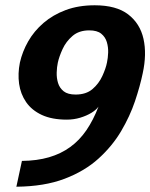

<svg xmlns="http://www.w3.org/2000/svg" viewBox="-20 -630 569 727"><path d="M520.3 -352Q510.3 -304 491.2 -247Q472 -190 438.7 -133.5Q405.3 -77 353 -29.5Q300.7 18 224.3 47Q148 76 42 77L63 -20.7Q120.3 -21.3 165.5 -34.5Q210.7 -47.7 245.8 -73.2Q281 -98.7 307.2 -137Q333.3 -175.3 353 -226.3Q344.3 -214 326.2 -202.8Q308 -191.7 283.7 -184.3Q259.3 -177 232.7 -177Q176.7 -177 138.3 -194.8Q100 -212.7 78.8 -243.5Q57.7 -274.3 52.3 -312.8Q47 -351.3 55.3 -393Q64.7 -434.7 86.8 -473.5Q109 -512.3 144.8 -543.2Q180.7 -574 229 -592Q277.3 -610 338.7 -610Q420.3 -610 465.3 -575.5Q510.3 -541 523.3 -483Q536.3 -425 520.3 -352ZM385 -393Q388.7 -409.7 389.5 -430.5Q390.3 -451.3 384.5 -470.7Q378.7 -490 363.2 -502.5Q347.7 -515 318 -515Q279 -515 254.5 -493.8Q230 -472.7 217 -444.3Q204 -416 199 -393Q195.3 -376.3 194.7 -355.5Q194 -334.7 199.8 -315.7Q205.7 -296.7 221.2 -284.3Q236.7 -272 266.3 -272Q306 -272 330.2 -292.7Q354.3 -313.3 367.5 -342.2Q380.7 -371 385 -393Z"/></svg>

Font: Epunda Sans Light
Style: Italic
Weight: 300
Italic angle: -12.0243°
Designer: Simon Atzbach
Foundry: typofactur
Version: Version 2.204